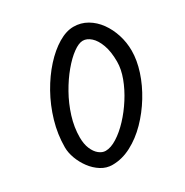

<svg xmlns="http://www.w3.org/2000/svg" viewBox="-163 -855 938 972"><g transform="rotate(-30 306.5 -369.5)"><path d="M54.1 -214.4Q54.1 -289.4 75.6 -363.1Q97.2 -436.8 133.5 -501.5Q169.9 -566.2 214.8 -615.8Q259.7 -665.3 306.9 -693.5Q354.1 -721.6 396.4 -721.6Q439.3 -721.6 475.4 -700.6Q511.5 -679.5 537.6 -643.5Q563.6 -607.4 577.8 -562.4Q592 -517.5 592 -469.7Q592 -413.7 571.7 -351.3Q551.4 -289 515.1 -229.7Q478.7 -170.3 431.7 -122.3Q384.7 -74.3 330.1 -45.6Q275.5 -16.9 219.4 -16.9Q184.3 -16.9 154 -36Q123.8 -55 101.7 -84.7Q79.6 -114.5 66.8 -148.7Q54.1 -183 54.1 -214.4ZM401.9 -636.8Q378.3 -636.8 345.1 -612.7Q311.9 -588.6 277.1 -546.8Q242.2 -505.1 212 -451.5Q181.7 -397.9 163.1 -338.3Q144.5 -278.8 144.5 -220.2Q144.5 -181.5 156.2 -153.5Q167.9 -125.5 186.5 -110.6Q205.1 -95.6 224.9 -95.6Q255.5 -95.6 292.3 -118.9Q329.2 -142.1 365.6 -180.9Q402 -219.6 432.4 -267.3Q462.9 -315 481.5 -364.7Q500.1 -414.4 500.1 -458.4Q500.1 -517.3 485.4 -557Q470.8 -596.7 448.3 -616.7Q425.8 -636.8 401.9 -636.8Z"/></g></svg>

Font: Kalam Variable Light
Style: Regular
Weight: 300
Designer: Lipi Raval, Jonny Pinhorn
Foundry: Indian Type Foundry
Version: Version 3.000